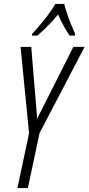

<svg xmlns="http://www.w3.org/2000/svg" viewBox="-20 -951 448 971"><path d="M68 0 127 -277 84 -714H138L168 -351L351 -714H408L180 -278L121 0ZM143 -780Q174 -813 206 -853.5Q238 -894 260 -931H305Q309 -912 319 -882.5Q329 -853 340.5 -825Q352 -797 360 -780L359 -771H332Q318 -792 302 -820Q286 -848 274 -878Q250 -849 223 -821.5Q196 -794 169 -771H141Z"/></svg>

Font: Noto Sans ExtraCondensed Light
Style: Italic
Weight: 300
Width: 2
Italic angle: -12°
Designer: Monotype Design Team
Foundry: Monotype Imaging Inc.
Version: Version 2.013; ttfautohint (v1.8.4.7-5d5b)